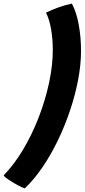

<svg xmlns="http://www.w3.org/2000/svg" viewBox="-109 -806 472 1071"><path d="M185.5 -526.5Q185.5 -587 176 -642.8Q166.5 -698.5 147.5 -735.5Q181.5 -752 218.5 -765.2Q255.5 -778.5 292 -786Q318 -737.5 330.5 -666.8Q343 -596 343 -521.5Q343 -446.5 327 -362Q311 -277.5 282 -190.8Q253 -104 213.8 -22.8Q174.5 58.5 127.5 127.5Q80.5 196.5 29 245Q14 240 -11 226.5Q-36 213 -58.8 198Q-81.5 183 -89 172.5Q-30.5 113 19.5 29Q69.5 -55 106.8 -151.2Q144 -247.5 164.8 -344.5Q185.5 -441.5 185.5 -526.5Z"/></svg>

Font: Grandstander
Style: Bold Italic
Weight: 700
Italic angle: -15°
Designer: Tyler Finck
Foundry: Etcetera Type Co
Version: Version 1.200; ttfautohint (v1.8.3)